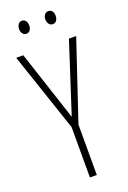

<svg xmlns="http://www.w3.org/2000/svg" viewBox="-167 -1034 665 996"><g transform="rotate(-20 165.5 -535.5)"><path d="M65 -942C65 -921 76 -906 93 -906C109 -906 121 -920 121 -942C121 -964 109 -978 93 -978C76 -978 65 -962 65 -942ZM210 -943C210 -921 222 -906 239 -906C256 -906 267 -921 267 -943C267 -965 255 -978 239 -978C222 -978 210 -963 210 -943ZM166 -421 39 -807H0L147 -371V-93H185V-371L331 -807H291Z"/></g></svg>

Font: Noto Sans Kannada UI ExtraCondensed ExtraLight
Style: Regular
Weight: 200
Width: 2
Designer: Jelle Bosma - Monotype Design Team
Foundry: Monotype Imaging Inc.
Version: Version 2.005